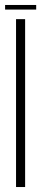

<svg xmlns="http://www.w3.org/2000/svg" viewBox="-34 -752 165 772"><path d="M30.5 0H67V-675H30.5ZM-13.5 -713.5H111.5V-732H-13.5Z"/></svg>

Font: Anybody ExtraCondensed ExtraLight
Style: Regular
Weight: 250
Width: 2
Version: Version 1.113;gftools[0.9.25]